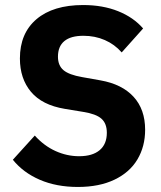

<svg xmlns="http://www.w3.org/2000/svg" viewBox="-20 -730 640 762"><path d="M31 -96 118 -192Q155 -151 200.5 -130.5Q246 -110 294 -110Q347 -110 375.5 -134Q404 -158 404 -203Q404 -240 382.5 -259Q361 -278 310 -286L237 -298Q147 -313 103 -365.5Q59 -418 59 -498Q59 -598 125 -654Q191 -710 310 -710Q388 -710 449 -685.5Q510 -661 548 -617L463 -522Q435 -554 396 -571Q357 -588 311 -588Q261 -588 235.5 -567Q210 -546 210 -505Q210 -470 232 -451.5Q254 -433 306 -424L379 -411Q464 -396 510 -346Q556 -296 556 -215Q556 -149 525.5 -97.5Q495 -46 434.5 -17Q374 12 289 12Q204 12 138 -16.5Q72 -45 31 -96Z"/></svg>

Font: iA Writer Duo V
Style: Regular
Weight: 400
Designer: Mike Abbink, Paul van der Laan, Pieter van Rosmalen, Oliver Reichenstein
Foundry: Information Architects Inc.
Version: Version 2.000